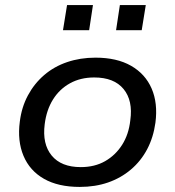

<svg xmlns="http://www.w3.org/2000/svg" viewBox="-20 -727 689 756"><path d="M294 9Q209 9 153 -23Q97 -55 72.5 -113.5Q48 -172 58 -248Q65 -305 90 -351.5Q115 -398 154 -431.5Q193 -465 244.5 -482.5Q296 -500 356 -500Q440 -500 496 -468Q552 -436 577 -378.5Q602 -321 592 -244Q584 -186 559.5 -139.5Q535 -93 495.5 -59.5Q456 -26 405.5 -8.5Q355 9 294 9ZM298 -69Q353 -69 394 -92.5Q435 -116 461 -157Q487 -198 493 -253Q504 -331 466.5 -376.5Q429 -422 351 -422Q297 -422 255.5 -399Q214 -376 188.5 -335Q163 -294 156 -238Q146 -160 183.5 -114.5Q221 -69 298 -69ZM437 -608 452 -707H554L538 -608ZM228 -608 244 -707H346L331 -608Z"/></svg>

Font: Nunito Sans 10pt SemiExpanded Medium
Style: Italic
Weight: 500
Width: 6
Italic angle: -9°
Designer: Vernon Adams
Foundry: Vernon Adams
Version: Version 3.101;gftools[0.9.27]